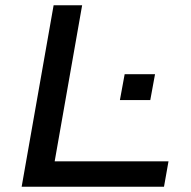

<svg xmlns="http://www.w3.org/2000/svg" viewBox="-20 -707 723 727"><path d="M62 0 183 -687H291L187 -96H618L601 0ZM434 -328 452 -426H567L549 -328Z"/></svg>

Font: Archivo Expanded
Style: Italic
Weight: 400
Width: 7
Italic angle: -10°
Designer: Hector Gatti
Foundry: Omnibus-Type
Version: Version 2.001